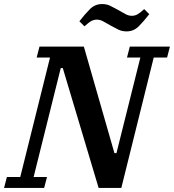

<svg xmlns="http://www.w3.org/2000/svg" viewBox="-50 -928 859 948"><path d="M-16 -54H50L197 -644H131L145 -698H364L515 -172H525L643 -644H577L591 -698H789L775 -644H709L549 0H437L260 -592H250L116 -54H182L168 0H-30ZM575 -773Q552 -773 534 -782Q516 -791 496 -802Q476 -813 460.5 -822Q445 -831 428 -831Q414 -831 401.5 -824.5Q389 -818 367 -798L342 -823Q369 -858 394 -883Q419 -908 454 -908Q477 -908 495 -899Q513 -890 533 -879Q553 -868 568.5 -859Q584 -850 601 -850Q615 -850 627.5 -856.5Q640 -863 662 -883L687 -858Q660 -823 635 -798Q610 -773 575 -773Z"/></svg>

Font: IBM Plex Serif SmBld
Style: Italic
Weight: 600
Italic angle: -14°
Designer: Mike Abbink, Paul van der Laan, Pieter van Rosmalen
Foundry: Bold Monday
Version: Version 3.001